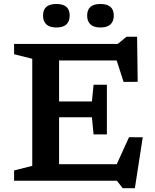

<svg xmlns="http://www.w3.org/2000/svg" viewBox="-20 -930 796 988"><path d="M530 -494V-366V-238.5H461.5L453 -326.5H210V-408H453L461.5 -494ZM688.5 -509 616 -508.5 565 -666.5 610.5 -619H210V-704H586L631 -741H685.5ZM559 -37.5 644 -224 714.5 -223.5 674 38.5H611.5L581.5 0H210V-85H598.5ZM52.5 0V-53L146 -76.5V-627.5L52.5 -651V-704H284V0ZM270 -788.5Q236 -788.5 218.8 -804.2Q201.5 -820 201.5 -850Q201.5 -880 218.8 -894.8Q236 -909.5 270 -909.5Q304.5 -909.5 321.5 -894.8Q338.5 -880 338.5 -850Q338.5 -820 321.5 -804.2Q304.5 -788.5 270 -788.5ZM497 -788.5Q463 -788.5 445.8 -804.2Q428.5 -820 428.5 -850Q428.5 -880 445.8 -894.8Q463 -909.5 497 -909.5Q531 -909.5 548.2 -894.8Q565.5 -880 565.5 -850Q565.5 -820 548.2 -804.2Q531 -788.5 497 -788.5Z"/></svg>

Font: Newsreader 7pt Medium
Style: Regular
Weight: 500
Designer: Hugues Gentile
Foundry: Production Type
Version: Version 1.003